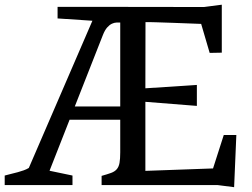

<svg xmlns="http://www.w3.org/2000/svg" viewBox="-49 -776 1057 805"><path d="M-29.3 -40Q-15.6 -43.9 -1.7 -47.1Q12.2 -50.3 25.4 -54Q38.6 -57.6 50.3 -61.8Q62 -65.9 71.8 -71.8L338.4 -689L192.4 -698.7V-747.1H473.1L806.2 -746.6L880.9 -756.3V-555.2L830.1 -554.2L794.4 -675.8Q722.7 -678.7 677.2 -680.2Q631.8 -681.6 606 -682.6Q575.7 -683.6 561 -683.1L560.5 -405.8L776.4 -419.9V-332L560.5 -349.1V-59.6L844.2 -69.8L889.2 -210H941.9L932.6 8.8L863.8 0H377V-38.6Q401.4 -45.4 416.7 -51Q432.1 -56.6 440.7 -66.7Q449.2 -76.7 452.1 -93Q455.1 -109.4 455.1 -137.2V-273.9H242.7L158.7 -60.1L254.9 -40V0H-29.3ZM455.1 -329.6V-681.6Q448.2 -681.6 439.2 -681.4Q430.2 -681.2 420.2 -676.5Q410.2 -671.9 400.4 -660.9Q390.6 -649.9 382.3 -628.9L264.6 -329.6Z"/></svg>

Font: Donegal One
Style: Regular
Weight: 400
Designer: Gary Lonergan
Foundry: Sorkin Type Co.
Version: Version 1.004